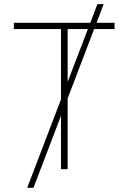

<svg xmlns="http://www.w3.org/2000/svg" viewBox="-20 -817 620 927"><path d="M274.4 -336.9V-676.8H46.9V-707H416L450.2 -796.9H480.5L446.3 -707H533.2V-676.8H434.6L306.6 -341.8V0H274.4V-257.8L141.6 89.8H111.3ZM404.3 -676.8H306.6V-421.4Z"/></svg>

Font: Pretendard Thin
Style: Regular
Weight: 100
Designer: Base glyphs from Inter by Rasmus Andersson; Hangeul glyphs from Noto Sans CJK(Source Han Sans) by Jang Soo-young and Kan
Foundry: Kil Hyung-jin
Version: Version 1.309